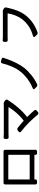

<svg xmlns="http://www.w3.org/2000/svg" viewBox="1586 -2374 829 4040"><g transform="rotate(-90 2000.0 -354.5)"><path d="M761.7 -589.8Q761.7 -593.8 757.8 -593.8H247.1Q243.2 -593.8 243.2 -589.8V-148.4Q243.2 -143.6 247.1 -143.6H757.8Q761.7 -143.6 761.7 -148.4ZM867.2 -609.4V-118.2L868.2 -22.5Q868.2 -8.8 858.4 1Q848.6 10.7 834 10.7H794.9Q780.3 10.7 770.5 0.5Q760.7 -9.8 761.7 -23.4Q761.7 -33.2 761.7 -41Q761.7 -44.9 757.8 -44.9H248Q244.1 -44.9 244.1 -41Q244.1 -35.2 244.1 -31.2Q244.1 -27.3 244.1 -23.4Q244.1 -9.8 234.4 0.5Q224.6 10.7 210 10.7H171.9Q157.2 10.7 147.5 1Q137.7 -8.8 137.7 -22.5L138.7 -118.2V-609.4Q138.7 -643.6 138.7 -661.1Q138.7 -675.8 148.4 -685.5Q158.2 -694.3 171.9 -694.3Q171.9 -694.3 172.9 -694.3Q196.3 -694.3 234.4 -694.3H777.3Q812.5 -694.3 834 -694.3Q848.6 -694.3 858.4 -684.6Q868.2 -674.8 867.2 -660.2Q867.2 -643.6 867.2 -609.4Z M1826.2 -690.4Q1833 -690.4 1838.9 -690.4Q1867.2 -690.4 1886.7 -674.8L1912.1 -654.3Q1923.8 -644.5 1923.8 -627.9Q1923.8 -615.2 1916 -605.5Q1913.1 -600.6 1910.2 -596.7Q1849.6 -498 1757.8 -390.6Q1666 -283.2 1560.5 -200.2Q1556.6 -197.3 1560.5 -194.3Q1636.7 -117.2 1698.2 -45.9Q1708 -35.2 1706.5 -21Q1705.1 -6.8 1694.3 2L1656.2 32.2Q1646.5 40 1634.8 40Q1632.8 40 1630.9 39.1Q1617.2 38.1 1607.4 26.4Q1542 -54.7 1444.3 -156.2Q1344.7 -252.9 1247.1 -329.1Q1236.3 -337.9 1235.8 -350.6Q1235.4 -363.3 1246.1 -372.1L1274.4 -395.5Q1286.1 -404.3 1301.3 -404.8Q1316.4 -405.3 1328.1 -396.5Q1405.3 -336.9 1477.5 -271.5Q1481.4 -268.6 1484.4 -271.5Q1574.2 -340.8 1648.4 -427.2Q1722.7 -513.7 1764.6 -585.9Q1766.6 -589.8 1762.7 -589.8H1205.1Q1173.8 -589.8 1131.8 -586.9Q1117.2 -585.9 1106.9 -595.2Q1096.7 -604.5 1096.7 -619.1V-661.1Q1096.7 -674.8 1107.4 -684.6Q1116.2 -692.4 1127.9 -692.4Q1129.9 -692.4 1131.8 -692.4Q1172.9 -688.5 1205.1 -688.5H1783.2Q1806.6 -688.5 1826.2 -690.4Z M2686.5 -722.7Q2690.4 -737.3 2702.1 -744.1Q2710 -749 2718.8 -749Q2722.7 -749 2727.5 -748L2782.2 -733.4Q2795.9 -730.5 2801.8 -717.8Q2804.7 -711.9 2804.7 -705.1Q2804.7 -699.2 2802.7 -693.4Q2796.9 -679.7 2788.6 -654.3Q2780.3 -628.9 2779.3 -627Q2694.3 -390.6 2592.8 -261.7Q2529.3 -181.6 2438 -107.9Q2346.7 -34.2 2248 11.7Q2238.3 16.6 2227.5 16.6Q2222.7 16.6 2217.8 15.6Q2203.1 12.7 2191.4 1L2150.4 -41Q2143.6 -47.9 2143.6 -56.6Q2143.6 -58.6 2144.5 -61.5Q2147.5 -73.2 2158.2 -78.1Q2260.7 -118.2 2350.6 -184.1Q2440.4 -250 2505.9 -329.1Q2568.4 -406.2 2615.2 -511.2Q2662.1 -616.2 2686.5 -722.7Z M3761.7 -709Q3768.6 -710 3774.4 -710Q3803.7 -710 3825.2 -696.3L3843.8 -683.6Q3856.4 -675.8 3861.3 -661.1Q3863.3 -654.3 3863.3 -646.5Q3863.3 -639.6 3861.3 -631.8Q3860.4 -627.9 3855.5 -607.4Q3803.7 -367.2 3706.1 -240.2Q3567.4 -59.6 3340.8 20.5Q3331.1 23.4 3322.3 23.4Q3300.8 23.4 3285.2 4.9L3246.1 -37.1Q3238.3 -45.9 3241.7 -57.1Q3245.1 -68.4 3256.8 -72.3Q3380.9 -106.4 3465.8 -164.1Q3550.8 -221.7 3613.3 -300.8Q3661.1 -361.3 3693.8 -444.8Q3726.6 -528.3 3737.3 -603.5Q3738.3 -608.4 3733.4 -608.4H3247.1Q3210.9 -608.4 3173.8 -606.4Q3159.2 -605.5 3148.9 -615.2Q3138.7 -625 3138.7 -638.7V-681.6Q3138.7 -695.3 3149.4 -704.1Q3158.2 -711.9 3169.9 -711.9Q3171.9 -711.9 3173.8 -711.9Q3215.8 -708 3247.1 -708H3732.4Q3748 -708 3761.7 -709Z"/></g></svg>

Font: Gen Jyuu Gothic L Monospace Medium
Style: Regular
Weight: 500
Designer: [Source Han Sans]
Ryoko NISHIZUKA  (kana & ideographs); Paul D. Hunt (Latin, Greek & Cyrillic); Wenlong ZHANG  (bopomofo
Version: Version 1.002.20150607